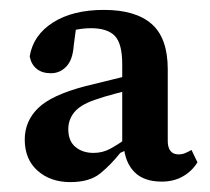

<svg xmlns="http://www.w3.org/2000/svg" viewBox="-20 -781 425 388"><path d="M307 -414Q271 -414 252 -433Q233 -452 230 -486L227 -487V-651Q227 -693 212 -708.5Q197 -724 164 -724Q149 -724 134 -721Q119 -718 104 -713L136 -742L129 -689Q127 -660 114 -646.5Q101 -633 83 -633Q65 -633 54 -642Q43 -651 40 -667Q47 -710 87 -735.5Q127 -761 190 -761Q254 -761 286.5 -732.5Q319 -704 319 -641V-496Q319 -483 324.5 -476Q330 -469 341 -469Q348 -469 354 -471.5Q360 -474 367 -478L379 -453Q368 -435 349.5 -424.5Q331 -414 307 -414ZM122 -413Q82 -413 56 -436Q30 -459 30 -499Q30 -536 57 -562.5Q84 -589 153 -607Q178 -613 206 -620Q234 -627 259 -633V-604Q237 -598 214 -592Q191 -586 171 -579Q142 -569 130 -554Q118 -539 118 -520Q118 -496 132.5 -484Q147 -472 169 -472Q187 -472 202 -480Q217 -488 237 -502L251 -485L223 -472Q204 -448 182.5 -430.5Q161 -413 122 -413Z"/></svg>

Font: Source Serif 4 SemiBold
Style: Regular
Weight: 600
Designer: Frank Grießhammer
Foundry: Adobe Systems Incorporated
Version: Version 4.004;hotconv 1.0.116;makeotfexe 2.5.65601